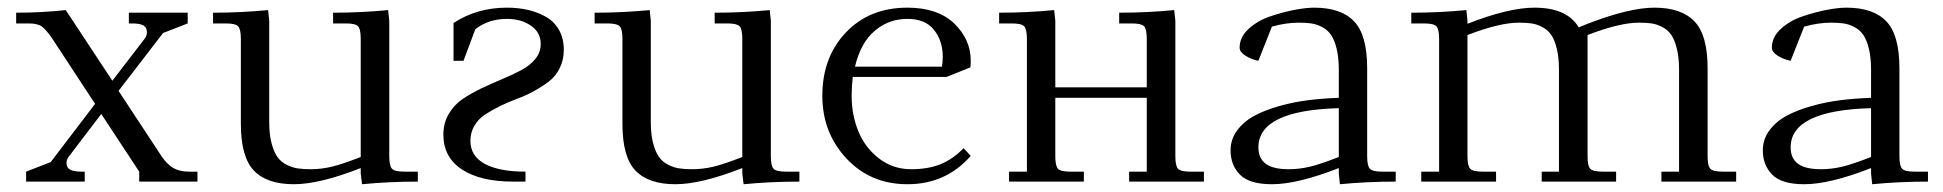

<svg xmlns="http://www.w3.org/2000/svg" viewBox="-20 -472 5049 499"><path d="M22 -411.1V-439Q87.9 -439 150.9 -445.8L272 -262.2L355 -370.1Q361.8 -378.4 361.8 -388.2Q361.8 -400.9 352.5 -406Q343.3 -411.1 323.2 -411.1H314.9V-439H467.8V-411.1L403.8 -386.2L288.1 -235.8L399.9 -65.9Q414.1 -44.9 430.4 -35.4Q446.8 -25.9 471.2 -25.9H493.2V0H341.8V-25.9L243.2 -175.8L160.2 -66.9Q152.8 -58.1 152.8 -48.8Q152.8 -36.1 162.4 -31Q171.9 -25.9 191.9 -25.9H200.2V0H47.9V-25.9L111.8 -50.8L227.1 -202.1L116.2 -371.1Q100.6 -394 89.4 -402.6Q78.1 -411.1 55.2 -411.1Z M533.7 -411.1V-439Q606.4 -439 676.8 -445.8L679.7 -418V-154.8Q679.7 -122.6 685.8 -99.6Q691.9 -76.7 701.2 -63.7Q710.4 -50.8 725.6 -43.5Q740.7 -36.1 754.6 -34.2Q768.6 -32.2 787.6 -32.2Q814.9 -32.2 842.5 -38.8Q870.1 -45.4 917.5 -64V-371.1Q917.5 -396.5 910.4 -403.8Q903.3 -411.1 878.9 -411.1H845.7V-439Q918.9 -439 988.8 -445.8L991.7 -418V-65.9Q991.7 -41 998.8 -33.4Q1005.9 -25.9 1030.8 -25.9H1065.9V0Q991.2 0 920.9 6.8L917.5 -21V-35.2Q810.5 6.8 743.7 6.8Q673.8 6.8 639.9 -28.6Q606 -64 606 -149.9V-371.1Q606 -396 598.9 -403.6Q591.8 -411.1 566.9 -411.1Z M1132.3 -122.1Q1132.3 -151.9 1146.2 -175.8Q1160.2 -199.7 1182.6 -214.8Q1205.1 -230 1231.9 -242.7Q1258.8 -255.4 1285.6 -266.6Q1312.5 -277.8 1335 -289.8Q1357.4 -301.8 1371.3 -318.8Q1385.3 -335.9 1385.3 -357.9Q1385.3 -387.7 1359.9 -405.3Q1334.5 -422.9 1297.4 -422.9Q1249.5 -422.9 1215.3 -396L1184.6 -314H1158.7V-412.1Q1219.2 -452.1 1297.4 -452.1Q1327.6 -452.1 1353.3 -446Q1378.9 -439.9 1400.1 -427.5Q1421.4 -415 1433.3 -393.3Q1445.3 -371.6 1445.3 -342.8Q1445.3 -316.4 1434.8 -295.2Q1424.3 -273.9 1407.2 -260.7Q1390.1 -247.6 1368.4 -235.6Q1346.7 -223.6 1324 -215.3Q1301.3 -207 1279.5 -196.3Q1257.8 -185.5 1240.7 -174.3Q1223.6 -163.1 1213.1 -145.5Q1202.6 -127.9 1202.6 -106Q1202.6 -66.4 1240 -46.1Q1277.3 -25.9 1345.7 -25.9V0H1313.5Q1228.5 0 1180.4 -31.7Q1132.3 -63.5 1132.3 -122.1Z M1525.4 -411.1V-439Q1598.1 -439 1668.5 -445.8L1671.4 -418V-154.8Q1671.4 -122.6 1677.5 -99.6Q1683.6 -76.7 1692.9 -63.7Q1702.1 -50.8 1717.3 -43.5Q1732.4 -36.1 1746.3 -34.2Q1760.3 -32.2 1779.3 -32.2Q1806.6 -32.2 1834.2 -38.8Q1861.8 -45.4 1909.2 -64V-371.1Q1909.2 -396.5 1902.1 -403.8Q1895 -411.1 1870.6 -411.1H1837.4V-439Q1910.6 -439 1980.5 -445.8L1983.4 -418V-65.9Q1983.4 -41 1990.5 -33.4Q1997.6 -25.9 2022.5 -25.9H2057.6V0Q1982.9 0 1912.6 6.8L1909.2 -21V-35.2Q1802.2 6.8 1735.4 6.8Q1665.5 6.8 1631.6 -28.6Q1597.7 -64 1597.7 -149.9V-371.1Q1597.7 -396 1590.6 -403.6Q1583.5 -411.1 1558.6 -411.1Z M2117.2 -223.1Q2117.2 -323.2 2178.5 -387.7Q2239.7 -452.1 2338.4 -452.1Q2417 -452.1 2460 -410.9Q2502.9 -369.6 2502.9 -314Q2502.9 -302.7 2502 -296.9L2439.9 -272H2196.3Q2193.4 -247.6 2193.4 -223.1Q2193.4 -173.3 2210.9 -130.6Q2228.5 -87.9 2264.6 -60.1Q2300.8 -32.2 2348.1 -32.2Q2392.6 -32.2 2424.8 -45.4Q2457 -58.6 2484.4 -86.9L2502.9 -66.9Q2438.5 6.8 2338.4 6.8Q2242.2 6.8 2179.7 -60.3Q2117.2 -127.4 2117.2 -223.1ZM2202.1 -298.8H2428.2Q2430.2 -312.5 2430.2 -324.2Q2430.2 -365.7 2407.5 -394.3Q2384.8 -422.9 2338.4 -422.9Q2289.6 -422.9 2253.2 -391.8Q2216.8 -360.8 2202.1 -298.8Z M2576.7 -411.1V-439Q2649.4 -439 2719.7 -445.8L2722.7 -418V-245.1H2960.4V-371.1Q2960.4 -396.5 2953.4 -403.8Q2946.3 -411.1 2921.9 -411.1H2888.7V-439Q2961.9 -439 3031.7 -445.8L3034.7 -418V-65.9Q3034.7 -41 3041.7 -33.4Q3048.8 -25.9 3073.7 -25.9H3108.9V0H2914.6V-25.9H2960.4V-217.8H2722.7V-65.9Q2722.7 -41 2729.7 -33.4Q2736.8 -25.9 2761.7 -25.9H2796.9V0H2602.5V-25.9H2648.9V-371.1Q2648.9 -396 2641.8 -403.6Q2634.8 -411.1 2609.9 -411.1Z M3178.2 -81.1Q3178.2 -109.9 3195.3 -133.1Q3212.4 -156.2 3240 -171.1Q3267.6 -186 3305.2 -196.5Q3342.8 -207 3380.6 -211.7Q3418.5 -216.3 3459.5 -217.8V-290Q3459.5 -322.3 3453.9 -345.2Q3448.2 -368.2 3439.5 -381.1Q3430.7 -394 3416.3 -401.6Q3401.9 -409.2 3388.2 -411.1Q3374.5 -413.1 3355.5 -413.1Q3322.3 -413.1 3285.6 -402.8L3250.5 -314Q3231.4 -317.9 3216.6 -327.4Q3201.7 -336.9 3201.7 -348.1Q3201.7 -375.5 3225.1 -397Q3248.5 -418.5 3282 -429.7Q3315.4 -440.9 3345.2 -446.5Q3375 -452.1 3395.5 -452.1Q3465.3 -452.1 3499.3 -416.5Q3533.2 -380.9 3533.2 -294.9V-65.9Q3533.2 -41 3540.3 -33.4Q3547.4 -25.9 3572.3 -25.9H3607.4V0Q3532.2 0 3462.4 6.8L3459.5 -21V-35.2Q3352.5 6.8 3285.6 6.8Q3227.1 6.8 3202.6 -18.1Q3178.2 -43 3178.2 -81.1ZM3250.5 -88.9Q3250.5 -61 3269.3 -46.6Q3288.1 -32.2 3329.6 -32.2Q3356.9 -32.2 3384.5 -38.8Q3412.1 -45.4 3459.5 -64V-190.9Q3250.5 -185.1 3250.5 -88.9Z M3647.9 -411.1V-439Q3720.7 -439 3791 -445.8L3793.9 -418V-410.2Q3900.9 -452.1 3967.8 -452.1Q4052.7 -452.1 4083 -400.9L4106 -410.2Q4214.4 -452.1 4279.8 -452.1Q4349.6 -452.1 4383.8 -416.5Q4418 -380.9 4418 -294.9V-65.9Q4418 -41 4425 -33.4Q4432.1 -25.9 4457 -25.9H4492.2V0H4297.9V-25.9H4343.8V-290Q4343.8 -322.3 4338.1 -345.2Q4332.5 -368.2 4323.7 -381.1Q4314.9 -394 4300.5 -401.6Q4286.1 -409.2 4272.5 -411.1Q4258.8 -413.1 4239.7 -413.1Q4189 -413.1 4106 -380.9V-65.9Q4106 -41 4113 -33.4Q4120.1 -25.9 4145 -25.9H4180.2V0H3986.8V-25.9H4031.7V-290Q4031.7 -322.3 4026.1 -345.2Q4020.5 -368.2 4011.7 -381.1Q4002.9 -394 3988.5 -401.6Q3974.1 -409.2 3960.4 -411.1Q3946.8 -413.1 3927.7 -413.1Q3877 -413.1 3793.9 -380.9V-65.9Q3793.9 -41 3801 -33.4Q3808.1 -25.9 3833 -25.9H3868.2V0H3673.8V-25.9H3720.2V-371.1Q3720.2 -396 3713.1 -403.6Q3706.1 -411.1 3681.2 -411.1Z M4561.5 -81.1Q4561.5 -109.9 4578.6 -133.1Q4595.7 -156.2 4623.3 -171.1Q4650.9 -186 4688.5 -196.5Q4726.1 -207 4763.9 -211.7Q4801.8 -216.3 4842.8 -217.8V-290Q4842.8 -322.3 4837.2 -345.2Q4831.5 -368.2 4822.8 -381.1Q4814 -394 4799.6 -401.6Q4785.2 -409.2 4771.5 -411.1Q4757.8 -413.1 4738.8 -413.1Q4705.6 -413.1 4668.9 -402.8L4633.8 -314Q4614.7 -317.9 4599.9 -327.4Q4585 -336.9 4585 -348.1Q4585 -375.5 4608.4 -397Q4631.8 -418.5 4665.3 -429.7Q4698.7 -440.9 4728.5 -446.5Q4758.3 -452.1 4778.8 -452.1Q4848.6 -452.1 4882.6 -416.5Q4916.5 -380.9 4916.5 -294.9V-65.9Q4916.5 -41 4923.6 -33.4Q4930.7 -25.9 4955.6 -25.9H4990.7V0Q4915.5 0 4845.7 6.8L4842.8 -21V-35.2Q4735.8 6.8 4668.9 6.8Q4610.4 6.8 4585.9 -18.1Q4561.5 -43 4561.5 -81.1ZM4633.8 -88.9Q4633.8 -61 4652.6 -46.6Q4671.4 -32.2 4712.9 -32.2Q4740.2 -32.2 4767.8 -38.8Q4795.4 -45.4 4842.8 -64V-190.9Q4633.8 -185.1 4633.8 -88.9Z"/></svg>

Font: Dihjauti S
Style: Regular
Weight: 400
Designer: T. Christopher White
Version: Version 3.0.0